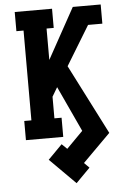

<svg xmlns="http://www.w3.org/2000/svg" viewBox="-64 -781 729 1097"><g transform="rotate(-5 300.0 -232.5)"><path d="M330 270 183 123 264 41 294 70 388 -25 267 -286 236 -234V-110H277V0H63V-110H104V-625H63V-735H277V-625H236V-445L396 -735H556V-625H474L337 -400L541 0L382 159L411 188Z"/></g></svg>

Font: Iosevka HT Extrabold Extended
Style: Regular
Weight: 800
Width: 7
Monospace: yes
Designer: Belleve Invis
Foundry: Belleve Invis
Version: Version 32.3.0; ttfautohint (v1.8.4)